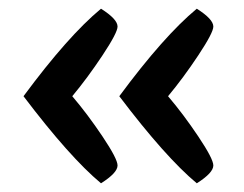

<svg xmlns="http://www.w3.org/2000/svg" viewBox="-20 -459 561 441"><path d="M250 -398Q250 -384 215.5 -332Q181 -280 146 -238Q181 -197 215.5 -145.5Q250 -94 250 -79Q250 -62 212 -38Q140 -98 34 -238Q136 -376 212 -439Q250 -415 250 -398ZM470 -398Q470 -384 435.5 -332Q401 -280 366 -238Q401 -197 435.5 -145.5Q470 -94 470 -79Q470 -62 432 -38Q360 -98 254 -238Q356 -376 432 -439Q470 -415 470 -398Z"/></svg>

Font: Overlock
Style: Bold
Weight: 700
Designer: Dario Muhafara
Foundry: Dario Manuel Muhafara
Version: Version 1.002